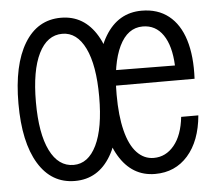

<svg xmlns="http://www.w3.org/2000/svg" viewBox="-45 -607 741 668"><g transform="rotate(-5 325.0 -273.0)"><path d="M191 12Q109 12 63.5 -63Q18 -138 18 -273Q18 -408 63.5 -483Q109 -558 191 -558Q272 -558 316.5 -483Q361 -408 361 -273Q361 -138 316.5 -63Q272 12 191 12ZM191 -44Q242 -44 271 -103.5Q300 -163 300 -273Q300 -383 271 -442.5Q242 -502 191 -502Q138 -502 108.5 -442.5Q79 -383 79 -273Q79 -163 108.5 -103.5Q138 -44 191 -44ZM471 12Q390 12 345 -64Q300 -140 300 -274Q300 -408 345.5 -483Q391 -558 473 -558Q529 -558 567 -528Q605 -498 622.5 -441.5Q640 -385 636 -306H351V-360L572 -358Q569 -427 543 -465Q517 -503 472 -503Q419 -503 390 -443Q361 -383 361 -274Q361 -201 374 -149Q387 -97 412 -70.5Q437 -44 471 -44Q513 -44 542 -79Q571 -114 578 -178H638Q630 -89 585.5 -38.5Q541 12 471 12Z"/></g></svg>

Font: Azeret Mono Thin ExtraLight
Style: Regular
Weight: 250
Version: Version 1.002